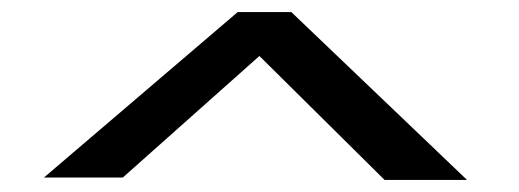

<svg xmlns="http://www.w3.org/2000/svg" viewBox="-20 -736 863 319"><path d="M619 -437 411 -643 184 -441H53L375 -716H464L756 -437Z"/></svg>

Font: Lora Italic
Style: Italic
Weight: 400
Italic angle: -3°
Designer: Olga Karpushina, Alexei Vanyashin (Cyrillic)
Foundry: Cyreal
Version: Version 2.210; ttfautohint (v1.8.1.43-b0c9)